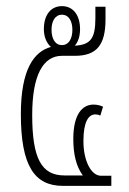

<svg xmlns="http://www.w3.org/2000/svg" viewBox="-20 -606 422 626"><path d="M185 0H343V-33H309C278 -33 252 -80 252 -146C252 -208 268 -233 291 -233C295 -233 302 -232 307 -229L316 -258C308 -262 297 -265 285 -265C248 -265 219 -233 219 -153C219 -104 228 -64 250 -34H190C116 -34 85 -88 85 -231C85 -362 121 -424 182 -424H224C295 -424 324 -459 324 -543V-584H291V-547C291 -480 275 -460 224 -457C235 -470 241 -488 241 -511C241 -556 219 -586 182 -586C147 -586 123 -559 123 -511C123 -486 132 -465 146 -453C91 -438 48 -380 48 -234C48 -66 92 0 185 0ZM182 -459C159 -459 148 -481 148 -509C148 -536 159 -558 182 -558C205 -558 216 -536 216 -509C216 -481 205 -459 182 -459Z"/></svg>

Font: Noto Sans Thai ExtCond ExtLt
Style: Regular
Weight: 200
Width: 2
Designer: Monotype Design Team
Foundry: Monotype Imaging Inc.
Version: Version 2.002